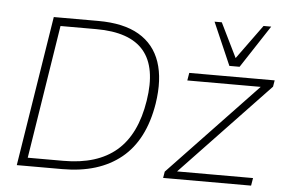

<svg xmlns="http://www.w3.org/2000/svg" viewBox="-52 -823 1349 898"><g transform="rotate(5 622.5 -374.5)"><path d="M57 0 169 -705H378Q497 -705 569.5 -662.5Q642 -620 669.5 -539Q697 -458 679 -343Q651 -170 546.5 -85Q442 0 271 0ZM105 -39H273Q431 -39 521 -116Q611 -193 636 -353Q661 -510 595.5 -588Q530 -666 372 -666H204ZM744 0 749 -30 1174 -477 1172 -464H817L823 -500H1224L1219 -470L793 -22L795 -36H1163L1157 0ZM1007 -549 920 -749H954L1033 -588L1150 -749H1186L1055 -549Z"/></g></svg>

Font: Mulish ExtraLight ExtraLight
Style: Italic
Weight: 250
Italic angle: -9°
Version: Version 3.603